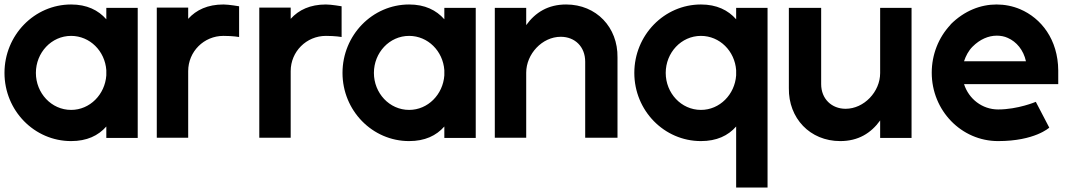

<svg xmlns="http://www.w3.org/2000/svg" viewBox="-25 -614 4817 856"><path d="M449 -301V-278C443 -193 376 -124 292 -124C204 -124 135 -199 135 -289C135 -379 204 -454 292 -454C376 -454 443 -386 449 -301ZM449 -50V1H589V-579H449V-528C413 -569 362 -594 292 -594C128 -594 -5 -457 -5 -289C-5 -121 128 15 292 15C362 15 413 -9 449 -50Z M814 -530V-580H674V0H814V-297C814 -384 884 -454 971 -454C1014 -454 1041 -449 1041 -449V-586C1041 -586 995 -594 971 -594C901 -594 850 -570 814 -530Z M1271 -530V-580H1131V0H1271V-297C1271 -384 1341 -454 1428 -454C1471 -454 1498 -449 1498 -449V-586C1498 -586 1452 -594 1428 -594C1358 -594 1307 -570 1271 -530Z M1956 -301V-278C1950 -193 1883 -124 1799 -124C1711 -124 1642 -199 1642 -289C1642 -379 1711 -454 1799 -454C1883 -454 1950 -386 1956 -301ZM1956 -50V1H2096V-579H1956V-528C1920 -569 1869 -594 1799 -594C1635 -594 1502 -457 1502 -289C1502 -121 1635 15 1799 15C1869 15 1920 -9 1956 -50Z M2475 -450C2538 -450 2584 -406 2584 -339V0H2728V-358C2730 -492 2634 -594 2499 -594C2419 -594 2362 -559 2321 -502V-579H2181V0H2321V-290C2321 -373 2392 -450 2475 -450Z M3257 -278C3251 -193 3184 -124 3100 -124C3012 -124 2943 -199 2943 -289C2943 -379 3012 -454 3100 -454C3184 -454 3251 -386 3257 -301ZM3257 -528C3221 -569 3170 -594 3100 -594C2936 -594 2803 -457 2803 -289C2803 -121 2936 15 3100 15C3170 15 3221 -9 3257 -50V222H3397V-579H3257Z M3745 -129C3683 -129 3636 -173 3636 -239V-579H3492V-221C3490 -87 3586 15 3721 15C3801 15 3858 -20 3899 -77V1H4039V-579H3899V-288C3899 -205 3827 -129 3745 -129Z M4549 -341H4273C4281 -365 4293 -388 4311 -406C4344 -439 4382 -455 4419 -455C4436 -455 4453 -452 4468 -445C4507 -428 4538 -391 4549 -341ZM4213 -504C4159 -447 4129 -370 4129 -290C4129 -121 4261 15 4425 15C4589 15 4653 -45 4653 -45L4593 -160C4593 -160 4513 -126 4425 -126C4354 -126 4294 -173 4273 -239H4693V-300C4692 -438 4617 -533 4523 -573C4490 -587 4454 -594 4418 -594C4348 -594 4275 -567 4213 -505Z"/></svg>

Font: MintSans
Style: Bold
Weight: 700
Version: Version 2.0